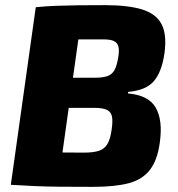

<svg xmlns="http://www.w3.org/2000/svg" viewBox="-20 -718 691 746"><path d="M388 -698Q477 -698 531.5 -681.5Q586 -665 607.5 -624.5Q629 -584 619 -511Q609 -440 578.5 -403.5Q548 -367 478 -361L477 -355Q558 -348 585.5 -299Q613 -250 601 -165Q592 -96 562.5 -58Q533 -20 479.5 -6Q426 8 341 8Q267 8 213 7.5Q159 7 114 5Q69 3 22 0L49 -128Q75 -127 145 -126Q215 -125 306 -125Q344 -125 365.5 -132.5Q387 -140 398 -159.5Q409 -179 414 -216Q419 -250 414.5 -267.5Q410 -285 393.5 -292Q377 -299 344 -299H78L94 -416H348Q380 -416 398 -422.5Q416 -429 425.5 -447Q435 -465 440 -499Q444 -525 439.5 -539Q435 -553 421.5 -559Q408 -565 381 -565Q320 -565 274 -565Q228 -565 192 -564.5Q156 -564 122 -562L119 -690Q160 -694 199.5 -695.5Q239 -697 284.5 -697.5Q330 -698 388 -698ZM302 -690 205 0H22L119 -690Z"/></svg>

Font: Exo 2 ExtraBold
Style: Italic
Weight: 800
Italic angle: -8°
Designer: Natanael Gama
Foundry: Natanael Gama
Version: Version 2.010